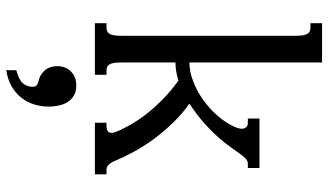

<svg xmlns="http://www.w3.org/2000/svg" viewBox="-235 -521 1035 605"><g transform="rotate(90 282.5 -218.5)"><path d="M486.8 -63.5Q490.7 -53.7 494.9 -48.3Q499 -43 502.7 -40.3Q506.3 -37.6 509.8 -37.1Q513.2 -36.6 516.1 -36.6H529.3V0H366.7V-36.6H376Q405.8 -36.6 396.5 -63.5Q390.1 -81.1 375.7 -107.4Q361.3 -133.8 338.4 -163.3Q315.4 -192.9 283.2 -223.1Q260.7 -244.1 233.9 -263.2Q204.1 -253.9 176.8 -253.9V-85Q176.8 -69.8 178.2 -60.5Q179.7 -51.3 183.1 -45.9Q186.5 -40.5 191.2 -38.6Q195.8 -36.6 202.6 -36.6H215.8V0H53.2V-36.6H66.9Q73.2 -36.6 78.1 -38.6Q83 -40.5 86.4 -45.9Q89.8 -51.3 91.3 -60.5Q92.8 -69.8 92.8 -85V-630.9Q92.8 -646 91.3 -655.3Q89.8 -664.6 86.4 -669.9Q83 -675.3 78.1 -677.2Q73.2 -679.2 66.9 -679.2H53.2V-715.8H176.8V-297.9Q205.6 -297.9 236.1 -309.6Q266.6 -321.3 294.2 -340.8Q321.8 -360.4 344.2 -386Q366.7 -411.6 379.4 -439.5Q388.7 -460 384.3 -470.9Q379.9 -481.9 368.7 -481.9H353.5V-518.6H509.3V-481.9H495.1Q489.7 -481.9 485.4 -479.2Q481 -476.6 475.3 -470.5Q469.7 -464.4 462.4 -454.1Q455.1 -443.8 444.8 -429.2Q420.4 -395 388.4 -363.5Q356.4 -332 320.8 -307.6Q314 -302.7 306.6 -297.9Q338.4 -275.4 364.3 -248.5Q396.5 -215.8 420.7 -182.1Q444.8 -148.4 461.2 -117.2Q477.5 -85.9 486.8 -63.5ZM315.9 145.5Q315.9 169.9 308.8 192.1Q301.8 214.4 287.4 232.4Q272.9 250.5 251.5 262.7Q230 274.9 201.2 279.3V247.6Q230.5 240.2 241.9 227.5Q253.4 214.8 253.4 196.3Q253.4 187.5 249 183.6Q244.6 179.7 236.3 177.7Q215.8 173.8 202.1 158.2Q188.5 142.6 188.5 119.1Q188.5 92.3 205.3 75.4Q222.2 58.6 249 58.6Q268.6 58.6 281.5 66.4Q294.4 74.2 302 86.7Q309.6 99.1 312.7 114.7Q315.9 130.4 315.9 145.5Z"/></g></svg>

Font: Arian AMU Serif
Style: Regular
Weight: 400
Designer: Ruben Hakobyan (Tarumian)
Foundry: Ruben Hakobyan (Tarumian)
Version: Version 1.002